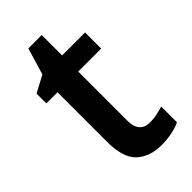

<svg xmlns="http://www.w3.org/2000/svg" viewBox="-211 -721 792 792"><g transform="rotate(-45 184.5 -325.5)"><path d="M266 -90Q286 -90 305.5 -94Q325 -98 344 -104V-12Q324 -2 294.5 4Q265 10 233 10Q165 10 124 -27.5Q83 -65 83 -160V-448H18V-505L91 -544L126 -661H204V-542H338V-448H204V-161Q204 -90 266 -90Z"/></g></svg>

Font: Noto Sans Sinhala UI SemiCondensed SemiBold
Style: Regular
Weight: 600
Width: 4
Designer: Jelle Bosma - Monotype Design Team
Foundry: Monotype Imaging Inc.
Version: Version 2.006; ttfautohint (v1.8.4.7-5d5b)